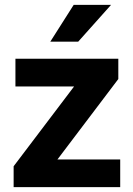

<svg xmlns="http://www.w3.org/2000/svg" viewBox="-20 -770 549 790"><path d="M216.3 -113.8H474.6V0H36.1V-85.9L284.7 -414.1H43.5V-528.3H466.8V-444.8ZM283.2 -750H437L301.8 -598.6H187Z"/></svg>

Font: RobotoInd
Style: Bold
Weight: 700
Designer: Google
Version: Version 2.001150; 2014